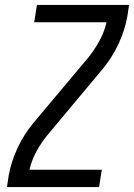

<svg xmlns="http://www.w3.org/2000/svg" viewBox="-20 -755 541 775"><path d="M8 0 15 -46Q25 -102 50.5 -157Q76 -212 115 -259L335 -521Q361 -553 381 -589.5Q401 -626 410 -665H118L129 -735H501L494 -689Q484 -633 458.5 -578Q433 -523 394 -476L175 -214Q148 -182 128 -145.5Q108 -109 99 -70H391L380 0Z"/></svg>

Font: Iosevka Curly Oblique
Style: Regular
Weight: 400
Italic angle: -9°
Monospace: yes
Designer: Belleve Invis
Foundry: Belleve Invis
Version: Version 11.1.0; ttfautohint (v1.8.3)